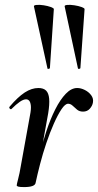

<svg xmlns="http://www.w3.org/2000/svg" viewBox="-20 -753 399 781"><path d="M125 -10 115 -11Q125 -62 138.5 -115.5Q152 -169 168.5 -219Q185 -269 205 -308.5Q225 -348 247.5 -371.5Q270 -395 294 -395Q309 -395 325 -387Q341 -379 351 -365.5Q361 -352 358 -336Q356 -323 345.5 -311Q335 -299 318 -299Q303 -299 293.5 -307Q284 -315 275.5 -323Q267 -331 257 -331Q245 -331 230 -308.5Q215 -286 199 -250Q183 -214 168.5 -171Q154 -128 143 -85.5Q132 -43 125 -10ZM78 8Q60 8 54 6Q48 4 48 1Q48 -3 54 -26Q60 -49 64 -74L102 -284Q107 -309 105.5 -323Q104 -337 99 -343Q94 -349 86 -349Q75 -349 60 -338.5Q45 -328 27 -310Q24 -307 20 -311Q16 -315 19 -319Q53 -359 81 -377Q109 -395 136 -395Q157 -395 167.5 -384.5Q178 -374 180 -351.5Q182 -329 176 -292L125 -10Q123 8 78 8ZM173 -475 118 -727Q117 -732 129.5 -733Q142 -734 158 -731.5Q174 -729 186.5 -724.5Q199 -720 199 -716L183 -476Q183 -474 178 -473Q173 -472 173 -475ZM297 -475 243 -727Q242 -732 254 -733Q266 -734 282.5 -731.5Q299 -729 311.5 -724.5Q324 -720 324 -716L307 -476Q307 -474 302.5 -473Q298 -472 297 -475Z"/></svg>

Font: Cormorant Garamond Light SemiBold
Style: Italic
Weight: 600
Italic angle: -10°
Version: Version 4.001